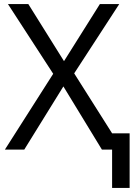

<svg xmlns="http://www.w3.org/2000/svg" viewBox="-20 -734 671 942"><path d="M530 188V0H480L291 -310L99 0H4L241 -372L19 -714H119L294 -434L470 -714H565L344 -374L530 -80H616V188Z"/></svg>

Font: Noto IKEA Simplified Chinese
Style: Regular
Weight: 400
Designer: Monotype Design Team
Foundry: Monotype Imaging Inc.
Version: Version 1.100